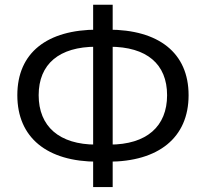

<svg xmlns="http://www.w3.org/2000/svg" viewBox="-20 -766 858 800"><path d="M386.7 -92.3H430.9C640.4 -92.3 765.8 -192.2 765.8 -369.3C765.8 -546.6 640.4 -642.5 430.9 -642.5H386.7C176.4 -642.5 52.2 -546.6 52.2 -369.3C52.2 -192.2 176.4 -92.3 386.7 -92.3ZM380.6 -163.5C226.8 -163.5 141.1 -239.4 141.1 -369.3C141.1 -499.4 226.8 -571.3 380.6 -571.3H436.4C591.2 -571.3 676.2 -499.4 676.2 -369.3C676.2 -239.4 591.2 -163.5 436.4 -163.5ZM368.1 13.4H449.5V-746.4H368.1Z"/></svg>

Font: Source Han Sans JP VF
Style: Regular
Weight: 250
Designer: Ryoko NISHIZUKA 西塚涼子 (kana, bopomofo & ideographs); Paul D. Hunt (Latin, Greek & Cyrillic); Sandoll Communications 산돌커뮤니
Foundry: Adobe
Version: Version 2.004;hotconv 1.0.118;makeotfexe 2.5.65603